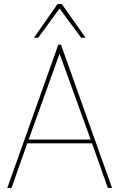

<svg xmlns="http://www.w3.org/2000/svg" viewBox="-20 -931 591 951"><path d="M16 0 269 -710H282L535 0H514L436 -221H115L37 0ZM122 -240H429L275 -665ZM148 -744 265 -911H286L404 -744H382L275 -889L169 -744Z"/></svg>

Font: Georama ExtraCondensed Thin Thin
Style: Regular
Weight: 250
Version: Version 1.001